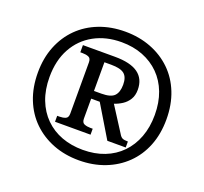

<svg xmlns="http://www.w3.org/2000/svg" viewBox="-126 -873 1097 1031"><g transform="rotate(20 422.5 -357.5)"><path d="M422 10Q342 10 275 -16Q208 -42 158.5 -90Q109 -138 82 -206Q55 -274 55 -358Q55 -441 82 -508.5Q109 -576 158 -624.5Q207 -673 274.5 -699Q342 -725 422 -725Q502 -725 569.5 -699Q637 -673 686.5 -625Q736 -577 763 -509Q790 -441 790 -357Q790 -273 763 -205.5Q736 -138 686.5 -90Q637 -42 569.5 -16Q502 10 422 10ZM423 -50Q491 -50 546 -71.5Q601 -93 640.5 -133.5Q680 -174 701.5 -231Q723 -288 723 -358Q723 -429 701.5 -485.5Q680 -542 640 -582Q600 -622 545 -643.5Q490 -665 423 -665Q334 -665 266 -627.5Q198 -590 160 -521Q122 -452 122 -357Q122 -285 144 -228Q166 -171 206.5 -131Q247 -91 302 -70.5Q357 -50 423 -50ZM232 -141V-175H245Q265 -175 279.5 -181Q294 -187 294 -210V-503Q294 -526 279.5 -532Q265 -538 245 -538H232V-579H415Q504 -579 547.5 -547.5Q591 -516 591 -454Q591 -421 577 -398.5Q563 -376 541.5 -362Q520 -348 496 -340L585 -201Q594 -185 604 -180Q614 -175 636 -175V-141H531L421 -324H372V-210Q372 -187 387 -181Q402 -175 421 -175H435V-141ZM414 -368Q468 -368 488 -389Q508 -410 508 -453Q508 -496 486 -514Q464 -532 411 -532H372V-368Z"/></g></svg>

Font: Noto Serif Armenian
Style: Bold
Weight: 700
Version: Version 2.007